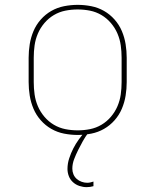

<svg xmlns="http://www.w3.org/2000/svg" viewBox="-20 -548 640 791"><path d="M300 8Q272 8 244 2.5Q216 -3 191.5 -17Q167 -31 148 -52.5Q129 -74 118 -100Q107 -126 102.5 -154Q98 -182 98 -210V-310Q98 -338 102.5 -366Q107 -394 118 -420Q129 -446 148 -467.5Q167 -489 191.5 -503Q216 -517 244 -522.5Q272 -528 300 -528Q328 -528 356 -522.5Q384 -517 408.5 -503Q433 -489 452 -467.5Q471 -446 482 -420Q493 -394 497.5 -366Q502 -338 502 -310V-210Q502 -182 497.5 -154Q493 -126 482 -100Q471 -74 452 -52.5Q433 -31 408.5 -17Q384 -3 356 2.5Q328 8 300 8ZM300 -11Q326 -11 351 -16Q376 -21 398 -34Q420 -47 437 -67Q454 -87 464 -110.5Q474 -134 477.5 -159Q481 -184 481 -210V-310Q481 -336 477.5 -361Q474 -386 464 -409.5Q454 -433 437 -453Q420 -473 398 -486Q376 -499 351 -504Q326 -509 300 -509Q274 -509 249 -504Q224 -499 202 -486Q180 -473 163 -453Q146 -433 136 -409.5Q126 -386 122.5 -361Q119 -336 119 -310V-210Q119 -184 122.5 -159Q126 -134 136 -110.5Q146 -87 163 -67Q180 -47 202 -34Q224 -21 249 -16Q274 -11 300 -11ZM337 223Q322 223 307 218Q292 213 280.5 202.5Q269 192 263.5 177.5Q258 163 258 148Q258 126 265 104.5Q272 83 282 63.5Q292 44 305 26Q318 8 333 -8H343V0Q331 16 321 34Q311 52 302 70Q293 88 285.5 107.5Q278 127 278 147Q278 159 282.5 170Q287 181 296 189Q305 197 316.5 201Q328 205 339 205Q346 205 352.5 203.5Q359 202 365 200V219Q358 221 351 222Q344 223 337 223Z"/></svg>

Font: Iosevka HT Thin Extended
Style: Regular
Weight: 100
Width: 7
Monospace: yes
Designer: Belleve Invis
Foundry: Belleve Invis
Version: Version 32.3.0; ttfautohint (v1.8.4)